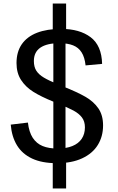

<svg xmlns="http://www.w3.org/2000/svg" viewBox="-20 -904 660 1078"><path d="M351.2 -30.7V154.2H276.2V-30.7ZM276.2 -697.7V-884.2H351.2V-697.7ZM279.5 -13V-715.3H347.8V-13ZM313.2 -661.5Q243.7 -661.5 206.9 -636.6Q170.2 -611.7 170.2 -561.3Q170.2 -528.3 184 -506.8Q197.8 -485.2 226.8 -468Q255.8 -450.8 311.3 -428L332.5 -419.3Q413 -387.3 459.2 -360.8Q505.5 -334.2 532.1 -295.8Q558.7 -257.3 558.7 -199.8Q558.7 -138 529.2 -90.2Q499.8 -42.3 441.3 -15.1Q382.8 12.2 298.7 12.2Q215.5 12.2 160 -13.9Q104.5 -40 75.2 -88.3Q45.8 -136.7 40.3 -204.3L136.7 -215.8Q142.8 -162.7 163.8 -130.4Q184.8 -98.2 219.2 -84.1Q253.5 -70 302.7 -70Q351.8 -70 386.3 -84Q420.8 -98 438.8 -124.8Q456.8 -151.7 456.8 -189Q456.8 -222.3 440.1 -244.5Q423.3 -266.7 392.7 -283.2Q362 -299.7 301.7 -324.2L278.5 -333.7Q211.2 -361 167.5 -388.2Q123.8 -415.5 98.2 -455Q72.7 -494.5 72.7 -550Q72.7 -612.7 102.2 -655.5Q131.8 -698.3 187.9 -720.1Q244 -741.8 323.7 -741.8Q427 -741.8 488.9 -695Q550.8 -648.2 553.3 -545.3L460.5 -536.8Q455.5 -582.7 438.2 -609.9Q421 -637.2 390.5 -649.3Q360 -661.5 313.2 -661.5Z"/></svg>

Font: Monaspace Neon Var
Style: Regular
Weight: 400
Designer: Riley Cran and the Lettermatic Team
Version: Version 1.000 (Monaspace Neon Var)